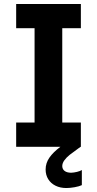

<svg xmlns="http://www.w3.org/2000/svg" viewBox="-20 -740 489 968"><path d="M61.5 -122.1H154.3V-597.7H61.5V-719.7H387.7V-597.7H293.9V-122.1H387.7V0H386.7L377 6.8Q347.7 27.8 331.5 40.5Q315.4 53.2 304.7 67.9Q293.9 82.5 293.9 97.7Q294.4 113.3 305.7 121.8Q316.9 130.4 337.9 130.9Q352.5 130.4 368.4 126.5Q384.3 122.6 392.6 117.2V193.4Q379.4 199.7 356.2 203.9Q333 208 314.5 208Q283.7 208 260 196.3Q236.3 184.6 223.1 163.3Q210 142.1 210 114.3Q210 82.5 229 54.9Q248 27.3 284.7 0H61.5Z"/></svg>

Font: Reddit Sans Fudge
Style: Bold
Weight: 700
Designer: Stephen Hutchings
Foundry: Reddit
Version: Version 1.013